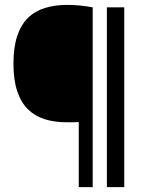

<svg xmlns="http://www.w3.org/2000/svg" viewBox="-20 -765 618 785"><path d="M359 0H302V-266Q290 -265 277.5 -265Q265 -265 253 -265Q203 -265 163 -277.5Q123 -290 94.5 -318Q66 -346 50.5 -392Q35 -438 35 -505Q35 -572 50.5 -618Q66 -664 94.5 -692Q123 -720 164 -732.5Q205 -745 255 -745Q281 -745 306 -742.5Q331 -740 359 -735ZM488 0H417V-735H488Z"/></svg>

Font: Encode Sans Narrow
Style: Medium
Weight: 500
Designer: Pablo Impallari, Andres Torresi
Foundry: Pablo Impallari, Andres Torresi
Version: Version 1.000; ttfautohint (v1.00) -l 8 -r 50 -G 200 -x 14 -